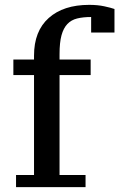

<svg xmlns="http://www.w3.org/2000/svg" viewBox="-20 -770 491 790"><path d="M347 -750Q382 -750 409.5 -744Q437 -738 451 -733V-636H355V-700Q322 -700 297.5 -694Q273 -688 257 -671Q241 -654 233 -624.5Q225 -595 225 -547V-525H353V-461H225V-50H332V0H46V-50H120V-461H35V-525H120V-541Q120 -642 180.5 -696Q241 -750 347 -750Z"/></svg>

Font: PT Serif Caption
Style: Regular
Weight: 400
Designer: A.Korolkova, O.Umpeleva, V.Yefimov
Foundry: ParaType Ltd
Version: Version 1.000W OFL